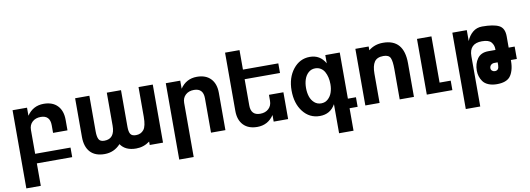

<svg xmlns="http://www.w3.org/2000/svg" viewBox="-68 -1172 5057 1833"><g transform="rotate(-10 2460.5 -255.5)"><path d="M317.9 -430.2Q267.6 -430.2 236.3 -401.4Q205.1 -372.6 205.1 -324.2V-92.8H547.9V0H205.1V217.8H64.9V-540H205.1V-461.9Q263.7 -548.8 367.2 -548.8Q453.1 -548.8 500.5 -499.3Q547.9 -449.7 547.9 -361.8V-259.8H408.2V-333Q408.2 -430.2 317.9 -430.2Z M1117.7 -192.9Q1117.7 -145 1131.8 -123Q1146 -101.1 1184.6 -101.1Q1232.9 -101.1 1260.7 -136.2Q1287.6 -170.4 1287.6 -261.2V-548.8H1425.8V14.2H1296.9V-19Q1237.3 24.9 1164.6 24.9Q1060.1 24.9 1013.7 -43.9Q950.7 24.9 858.9 24.9Q767.6 24.9 720.2 -26.9Q672.9 -78.6 672.9 -173.8V-548.8H811V-203.1Q811 -151.4 824.5 -126.2Q837.9 -101.1 877.9 -101.1Q980 -101.1 980 -229V-548.8H1117.7Z M1803.2 -430.2Q1752.9 -430.2 1721.7 -401.4Q1690.4 -372.6 1690.4 -324.2V200.2H1550.3V-540H1690.4V-461.9Q1749 -548.8 1852.5 -548.8Q1938.5 -548.8 1985.8 -499.3Q2033.2 -449.7 2033.2 -361.8V0H1893.6V-333Q1893.6 -430.2 1803.2 -430.2Z M2388.2 -96.2Q2438.5 -96.2 2469.7 -125Q2501 -153.8 2501 -202.1V-259.8H2641.1V0H2501V-64Q2442.4 22.9 2339.4 22.9Q2253.4 22.9 2205.8 -26.6Q2158.2 -76.2 2158.2 -164.1V-729H2298.3V-540H2641.1V-446.8H2298.3V-192.9Q2298.3 -96.2 2388.2 -96.2Z M3096.7 -258.8Q3096.7 -293.5 3089.6 -324Q3082.5 -354.5 3068.8 -378.9Q3055.2 -403.3 3032 -417.7Q3008.8 -432.1 2979 -432.1Q2940.4 -432.1 2913.1 -407.5Q2885.7 -382.8 2873.3 -345.2Q2860.8 -307.6 2860.8 -262.2Q2860.8 -216.8 2873 -179.4Q2885.3 -142.1 2912.8 -117.4Q2940.4 -92.8 2979 -92.8Q3017.1 -92.8 3044.4 -117.2Q3071.8 -141.6 3084.2 -178.2Q3096.7 -214.8 3096.7 -258.8ZM2945.8 23.9Q2845.7 23.9 2782.7 -57.1Q2720.7 -137.2 2720.7 -262.2Q2720.7 -386.2 2785.2 -467.8Q2849.6 -548.8 2946.8 -548.8Q3046.9 -548.8 3096.7 -460V-540H3236.8V-92.8H3314.9V0H3236.8V217.8H3096.7V-64Q3047.4 23.9 2945.8 23.9Z M3640.6 -435.1Q3578.6 -435.1 3553.2 -397.2Q3527.8 -359.4 3527.8 -283.2V0H3389.6V-548.8H3518.6V-512.2Q3576.7 -560.1 3658.7 -560.1Q3860.8 -560.1 3860.8 -326.2V0H3722.7V-293Q3722.7 -370.1 3708.5 -401.9Q3693.8 -435.1 3640.6 -435.1Z M4125.5 -540V-91.8H4233.4V0H3985.4V-540Z M4468.3 -434.1Q4488.3 -484.4 4526.4 -516.6Q4564.5 -548.8 4618.2 -548.8Q4729 -548.8 4781.2 -522Q4833 -495.6 4833 -416V-306.2H4891.1V-186H4833V-173.8Q4833 -127.4 4821.5 -88.6Q4810.1 -49.8 4790 -25.9Q4752.4 18.1 4663.1 18.1Q4616.7 18.1 4581.3 3.4Q4545.9 -11.2 4527.3 -38.1Q4495.1 -84.5 4495.1 -142.1Q4495.1 -210 4529.3 -257.8Q4564 -306.2 4635.3 -306.2H4705.1V-315.9Q4705.1 -353.5 4681.2 -381.8Q4657.2 -410.2 4591.3 -410.2Q4468.3 -410.2 4468.3 -287.1V200.2H4328.1V-540H4468.3ZM4627 -143.1Q4627 -127.9 4637.9 -117.9Q4648.9 -107.9 4665 -107.9Q4705.1 -107.9 4705.1 -159.2V-186H4673.3Q4653.3 -186 4640.1 -173.8Q4627 -161.6 4627 -143.1Z"/></g></svg>

Font: Miedinger*
Style: Bold
Weight: 700
Version: Version 001.000